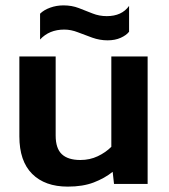

<svg xmlns="http://www.w3.org/2000/svg" viewBox="-20 -684 627 714"><path d="M380 -534Q351 -534 323 -544Q295 -554 269.5 -564Q244 -574 219 -574Q163 -574 129 -537V-633Q143 -647 166.5 -655.5Q190 -664 216 -664Q247 -664 273 -654Q299 -644 324 -634Q349 -624 377 -624Q433 -624 460 -662V-566Q450 -553 429 -543.5Q408 -534 380 -534ZM232 10Q147 10 99.5 -37.5Q52 -85 52 -177V-474H187V-180Q187 -132 210 -110.5Q233 -89 279 -89Q314 -89 343.5 -103Q373 -117 394 -138V-474H529V0H404L399 -45Q369 -21 328.5 -5.5Q288 10 232 10Z"/></svg>

Font: Kanit Medium
Style: Regular
Weight: 500
Designer: Katatrad Team
Foundry: CadsonDemak
Version: Version 2.000; ttfautohint (v1.8.3)